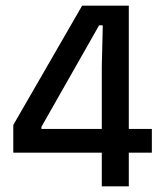

<svg xmlns="http://www.w3.org/2000/svg" viewBox="-20 -659 572 679"><path d="M435.5 0H340V-424L343.5 -569.5H330.5L126.5 -210.5V-166.5L88 -203H517V-119H27V-217L270.5 -639H435.5Z"/></svg>

Font: Anek Kannada Medium
Style: Regular
Weight: 500
Designer: Vaishnavi Murthy, Maithili Shingre (Kannada) & Yesha Goshar (Latin)
Foundry: Ek Type
Version: Version 1.003